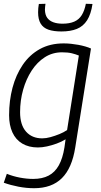

<svg xmlns="http://www.w3.org/2000/svg" viewBox="-20 -773 531 1013"><path d="M0 191 16 144Q48 157 84.5 164Q121 171 155 171Q203 171 236.5 153.5Q270 136 290.5 99Q311 62 320 5L326 -38Q305 -25 279 -15.5Q253 -6 227.5 -0.5Q202 5 180 5Q132 5 97.5 -15.5Q63 -36 45.5 -74.5Q28 -113 28 -165Q28 -242 46 -310Q64 -378 100 -431Q136 -484 190 -514Q244 -544 316 -544Q335 -544 354.5 -542Q374 -540 393 -536.5Q412 -533 429.5 -528Q447 -523 460 -517L377 5Q360 114 306.5 167Q253 220 160 220Q119 220 77.5 212Q36 204 0 191ZM396 -480Q379 -487 358.5 -492Q338 -497 307 -497Q257 -497 216.5 -471Q176 -445 147 -400.5Q118 -356 102 -299.5Q86 -243 86 -181Q86 -114 117.5 -78.5Q149 -43 203 -43Q223 -43 246.5 -49.5Q270 -56 293.5 -65.5Q317 -75 334 -87ZM304 -607Q263 -607 235.5 -616.5Q208 -626 194.5 -648.5Q181 -671 181 -708Q181 -719 182 -730.5Q183 -742 185 -752L220 -753Q219 -745 218 -737.5Q217 -730 217 -721Q218 -694 229.5 -678.5Q241 -663 261.5 -655.5Q282 -648 310 -648Q347 -648 372 -659Q397 -670 411.5 -693.5Q426 -717 433 -753L468 -752Q460 -698 439.5 -666Q419 -634 385.5 -620.5Q352 -607 304 -607Z"/></svg>

Font: Georama ExtraCondensed Thin Light
Style: Italic
Weight: 300
Italic angle: -9°
Version: Version 1.001